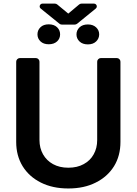

<svg xmlns="http://www.w3.org/2000/svg" viewBox="-20 -1056 774 1087"><path d="M211.3 -22.4Q145.2 -55.4 108.3 -114.7Q71.7 -174.4 71.7 -252.1V-706.7Q71.7 -715.2 77.9 -721.2Q84.2 -727.3 92.7 -727.3H182.9Q191.4 -727.3 197.4 -721.2Q203.5 -715.2 203.5 -706.7V-263.1Q203.5 -218 223.7 -182.2Q244 -146.7 280.2 -126.8Q317.1 -106.5 366.8 -106.5Q417.3 -106.5 453.8 -126.8Q490.8 -146.7 510.3 -182.2Q530.2 -217.3 530.2 -263.1V-706.7Q530.2 -715.2 536.4 -721.2Q542.6 -727.3 551.1 -727.3H641.3Q649.9 -727.3 655.9 -721.2Q661.9 -715.2 661.9 -706.7V-252.1Q661.9 -173.7 625.4 -114.7Q588.4 -55.4 522 -22.4Q456.3 11 366.8 11Q277.7 11 211.3 -22.4ZM255.7 -918.3Q285.9 -918.3 303.1 -901.8Q320.3 -885.3 320.3 -861.5Q320.3 -837.4 302.9 -821.4Q285.5 -805.4 256 -805.4Q226.2 -805.4 209.2 -821.7Q192.1 -838.1 192.1 -861.5Q192.1 -885.3 209.2 -901.8Q226.2 -918.3 255.7 -918.3ZM477.6 -917.6Q506.4 -917.6 524 -901.3Q541.5 -884.9 541.5 -861.5Q541.5 -838.1 524.3 -821.4Q507.1 -804.7 477.6 -804.7Q447.4 -804.7 430.2 -821.2Q413 -837.7 413 -861.2Q413 -884.6 430.2 -901.1Q447.4 -917.6 477.6 -917.6ZM290.8 -1035.5H220.2Q213.4 -1035.5 209 -1030.7Q204.5 -1025.9 204.5 -1019.5Q204.5 -1012.4 210.2 -1007.8L316.8 -921.5Q322.4 -916.9 329.5 -916.9H403.4Q410.2 -916.9 416.5 -921.5L522.4 -1007.8Q528.1 -1012.4 528.1 -1019.9Q528.1 -1025.9 523.6 -1030.7Q519.2 -1035.5 512.4 -1035.5H441.4Q433.9 -1035.5 427.9 -1030.5L366.5 -979L304.3 -1030.5Q298.3 -1035.5 290.8 -1035.5Z"/></svg>

Font: DeltaSans SemiBold
Style: Regular
Weight: 600
Designer: Rasmus Andersson
Foundry: rsms
Version: Version 3.012